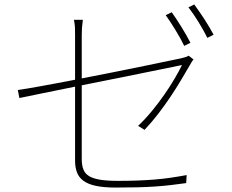

<svg xmlns="http://www.w3.org/2000/svg" viewBox="-20 -829 1040 862"><path d="M807 -623Q800 -638 790 -656Q780 -674 768.5 -693Q757 -712 745.5 -729.5Q734 -747 724 -761L751 -774Q760 -761 771.5 -744Q783 -727 794 -709Q805 -691 816 -672Q827 -653 835 -637ZM347 -477Q419 -491 492.5 -505.5Q566 -520 628 -533Q690 -546 734 -555Q778 -564 792 -567Q816 -572 827 -579L849 -562Q844 -557 840 -549.5Q836 -542 832 -536Q814 -505 792.5 -469Q771 -433 746 -395.5Q721 -358 691.5 -319.5Q662 -281 629 -246L600 -264Q631 -293 661.5 -330Q692 -367 718 -404.5Q744 -442 764.5 -477Q785 -512 797 -537Q726 -522 650 -507Q584 -493 504.5 -477.5Q425 -462 347 -446V-115Q347 -87 354.5 -68Q362 -49 380.5 -38Q399 -27 430.5 -22Q462 -17 510 -17Q558 -17 598 -18.5Q638 -20 674.5 -23Q711 -26 745.5 -31Q780 -36 818 -43L816 -7Q780 -2 746 2Q712 6 674.5 8.5Q637 11 594 12Q551 13 498 13Q444 13 408.5 5Q373 -3 353 -18.5Q333 -34 325 -56.5Q317 -79 317 -108V-440Q275 -431 236 -423.5Q197 -416 164.5 -409Q132 -402 107 -397Q82 -392 67 -389L60 -425Q76 -427 102.5 -431.5Q129 -436 162.5 -442Q196 -448 235.5 -455.5Q275 -463 317 -471V-671Q317 -691 316.5 -705Q316 -719 312 -740H352Q349 -719 348 -704Q347 -689 347 -671ZM852 -809Q862 -795 874 -778Q886 -761 898 -742.5Q910 -724 920.5 -706Q931 -688 939 -673L911 -659Q894 -693 871 -730.5Q848 -768 826 -796Z"/></svg>

Font: SpoqaHanSansJP-Thin
Style: Regular
Weight: 250
Designer: [Source Han Sans]
Ryoko NISHIZUKA  (kana & ideographs); Paul D. Hunt (Latin, Greek & Cyrillic); Wenlong ZHANG  (bopomofo
Foundry: Spoqa (http://bi.spoqa.com)
Version: Version 1.002.20150607